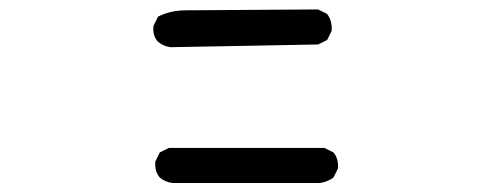

<svg xmlns="http://www.w3.org/2000/svg" viewBox="-20 -582 1040 417"><path d="M354.5 -184.6Q338.9 -186.5 327.1 -196.3Q315.4 -210 317.4 -231.4L327.1 -251L346.7 -260.7H684.6L704.1 -251Q715.8 -237.3 713.9 -215.8L704.1 -196.3Q690.4 -186.5 674.8 -184.6ZM350.6 -479.5Q335 -481.4 323.2 -491.2Q310.5 -504.9 313.5 -526.4L323.2 -545.9Q350.6 -559.6 383.8 -559.6Q417 -559.6 670.9 -561.5L690.4 -551.8Q702.1 -536.1 700.2 -514.6L690.4 -495.1L670.9 -485.4Z"/></svg>

Font: JasonHandwriting4
Style: Regular
Weight: 400
Version: Version 1.01.21